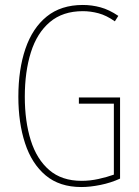

<svg xmlns="http://www.w3.org/2000/svg" viewBox="-20 -744 560 774"><path d="M298 -351H464V-24Q427 -7 385 1.5Q343 10 308 10Q220 10 164 -37Q108 -84 81 -166.5Q54 -249 54 -354Q54 -464 82.5 -547.5Q111 -631 168.5 -677.5Q226 -724 314 -724Q350 -724 385 -714.5Q420 -705 457 -680L443 -658Q409 -682 377 -690.5Q345 -699 314 -699Q233 -699 181 -655Q129 -611 104.5 -533Q80 -455 80 -354Q80 -255 104 -178.5Q128 -102 178.5 -58.5Q229 -15 309 -15Q343 -15 377 -22.5Q411 -30 439 -40V-326H298Z"/></svg>

Font: Noto Sans Hebrew ExtraCondensed Thin
Style: Regular
Weight: 100
Width: 2
Designer: Monotype Design Team
Foundry: Monotype Imaging Inc.
Version: Version 2.004; ttfautohint (v1.8.4.7-5d5b)